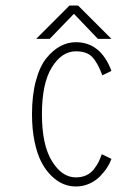

<svg xmlns="http://www.w3.org/2000/svg" viewBox="-20 -665 490 696"><path d="M384 -524H335L248 -615L160 -524H111L232 -645H263ZM384 -89Q378.5 -73.5 368.2 -57.5Q358 -41.5 342.2 -25.5Q326.5 -9.5 303.8 0.8Q281 11 255 11Q232 11 210.2 2.2Q188.5 -6.5 167.5 -26.5Q146.5 -46.5 130.8 -76Q115 -105.5 105.5 -150.8Q96 -196 96 -251Q96 -320 110.2 -372.5Q124.5 -425 148.2 -454.2Q172 -483.5 199 -497.8Q226 -512 255 -512Q345 -512 384 -408L351 -392Q334 -438 314.2 -458.5Q294.5 -479 255 -479Q204 -479 168 -421Q132 -363 132 -251Q132 -140 168.2 -81Q204.5 -22 255 -22Q276 -22 292.5 -29.5Q309 -37 319.8 -50.8Q330.5 -64.5 336.8 -76.8Q343 -89 349 -106Z"/></svg>

Font: League Mono Condensed Thin
Style: Regular
Weight: 100
Width: 1
Designer: Tyler Finck
Foundry: The League of Moveable Type / Tyler Finck
Version: Version 2.210